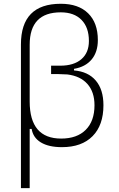

<svg xmlns="http://www.w3.org/2000/svg" viewBox="-20 -762 626 1007"><path d="M304.7 9.8Q235.4 9.8 194.3 -15.1Q153.3 -40 146 -85.9H135.7V224.6H89.8V-528.8Q89.8 -742.2 298.8 -742.2Q391.6 -742.2 442.4 -692.1Q493.2 -642.1 493.2 -551.8Q493.2 -489.3 460.7 -450.2Q428.2 -411.1 368.2 -400.9V-392.6Q441.9 -386.7 482.2 -339.6Q522.5 -292.5 522.5 -210Q522.5 -105.5 465.6 -47.9Q408.7 9.8 304.7 9.8ZM135.7 -229.5Q135.7 -35.2 300.8 -35.2Q383.8 -35.2 429.7 -81.1Q475.6 -127 475.6 -210Q475.6 -279.8 438.5 -321.5Q401.4 -363.3 333 -371.6L284.2 -373.5H248V-417.5H295.9Q367.2 -417.5 406.7 -451.4Q446.3 -485.4 446.3 -546.9Q446.3 -618.2 407.5 -657.7Q368.7 -697.3 298.8 -697.3Q135.7 -697.3 135.7 -527.3Z"/></svg>

Font: Cascadia Code ExtraLight
Style: Regular
Weight: 200
Monospace: yes
Designer: Aaron Bell
Foundry: Saja Typeworks
Version: Version 2407.024; ttfautohint (v1.8.4)